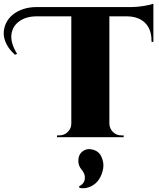

<svg xmlns="http://www.w3.org/2000/svg" viewBox="-84 -739 854 1034"><path d="M742 -719V-513L732 -514V-521Q732 -561 716.5 -590Q701 -619 672 -634.5Q643 -650 603 -651H505V-72Q506 -46 524.5 -28Q543 -10 569 -10H582V0H223V-10H236Q262 -10 280.5 -28Q299 -46 300 -71V-651H113Q57 -651 20 -624.5Q-17 -598 -22.5 -553Q-28 -508 8 -449L-3 -444Q-33 -470 -48.5 -500.5Q-64 -531 -64 -559Q-64 -587 -52 -613Q-40 -639 -17 -658.5Q6 -678 39.5 -689.5Q73 -701 113 -701H624Q655 -701 691 -707Q727 -713 742 -719ZM344 273 342 264Q356 258 365 245.5Q374 233 373 213.5Q372 194 355 174Q336 152 338 121.5Q340 91 361 76Q385 58 417 67Q449 76 462 105Q477 137 471.5 169Q466 201 449.5 226.5Q433 252 404 265.5Q375 279 344 273Z"/></svg>

Font: Cinzel Decorative Black
Style: Regular
Weight: 900
Designer: Natanael Gama
Version: Version 1.001;PS 001.001;hotconv 1.0.56;makeotf.lib2.0.21325